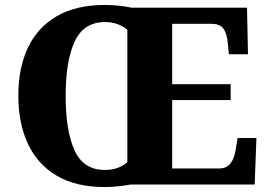

<svg xmlns="http://www.w3.org/2000/svg" viewBox="-20 -745 1083 775"><path d="M403 10Q286 10 208.5 -36Q131 -82 92.5 -165Q54 -248 54 -359Q54 -470 92.5 -552Q131 -634 209 -679.5Q287 -725 404 -725Q430 -725 459.5 -722Q489 -719 511 -714H977L981 -526H904L899 -575Q895 -613 880.5 -631Q866 -649 833 -649H675V-405H911V-341H675V-65H864Q895 -65 910.5 -85.5Q926 -106 931 -139L939 -188H1015L1008 0H507Q485 4 456.5 7Q428 10 403 10ZM403 -59Q432 -59 454 -67Q476 -75 494 -90V-625Q479 -638 456 -647Q433 -656 404 -656Q318 -656 281.5 -577.5Q245 -499 245 -358Q245 -217 281 -138Q317 -59 403 -59Z"/></svg>

Font: Noto Serif Tamil ExtraBold
Style: Regular
Weight: 800
Designer: Indian Type Foundry, Tom Grace, and the Monotype Design Team
Foundry: Monotype Imaging Inc.
Version: Version 2.004; ttfautohint (v1.8.4.7-5d5b)